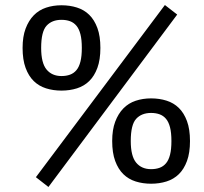

<svg xmlns="http://www.w3.org/2000/svg" viewBox="-20 -733 813 765"><path d="M70 0ZM70 -542Q70 -587 82 -619Q94 -651 114.5 -672Q135 -693 163.5 -702.5Q192 -712 225 -712Q258 -712 286.5 -703Q315 -694 335.5 -674Q356 -654 368 -621.5Q380 -589 380 -542Q380 -495 368 -462.5Q356 -430 335.5 -410Q315 -390 286.5 -381Q258 -372 225 -372Q192 -372 163.5 -381Q135 -390 114.5 -410Q94 -430 82 -462.5Q70 -495 70 -542ZM144 -542Q144 -482 165.5 -456Q187 -430 225 -430Q244 -430 259 -435.5Q274 -441 284.5 -453.5Q295 -466 300.5 -487.5Q306 -509 306 -542Q306 -575 300.5 -596.5Q295 -618 284.5 -630.5Q274 -643 259 -648.5Q244 -654 225 -654Q187 -654 165.5 -630.5Q144 -607 144 -542ZM427 -171Q427 -216 439 -248Q451 -280 471.5 -301Q492 -322 520.5 -331.5Q549 -341 582 -341Q615 -341 643.5 -332Q672 -323 692.5 -303Q713 -283 725 -250.5Q737 -218 737 -171Q737 -124 725 -91.5Q713 -59 692.5 -39Q672 -19 643.5 -10Q615 -1 582 -1Q549 -1 520.5 -10Q492 -19 471.5 -39Q451 -59 439 -91.5Q427 -124 427 -171ZM501 -171Q501 -111 522.5 -85Q544 -59 582 -59Q601 -59 616 -64.5Q631 -70 641.5 -82.5Q652 -95 657.5 -116.5Q663 -138 663 -171Q663 -204 657.5 -225.5Q652 -247 641.5 -259.5Q631 -272 616 -277.5Q601 -283 582 -283Q544 -283 522.5 -259.5Q501 -236 501 -171ZM637 -713 686 -675 173 12 123 -27Z"/></svg>

Font: PT Sans
Style: Regular
Weight: 400
Version: Version 2.003W OFL; ttfautohint (v1.6)